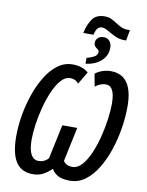

<svg xmlns="http://www.w3.org/2000/svg" viewBox="-111 -1139 937 1225"><g transform="rotate(10 358.0 -526.5)"><path d="M349.6 -933.6Q360.8 -987.8 386.2 -1024.7Q411.6 -1061.5 466.3 -1061.5Q490.7 -1061.5 509.8 -1052.7Q528.8 -1043.9 546.1 -1032.2Q563.5 -1020.5 582 -1011.7Q600.6 -1002.9 624 -1002.9H639.6L627 -933.6H615.2Q582 -933.6 553.5 -947.3Q524.9 -960.9 501.7 -974.9Q478.5 -988.8 460.4 -988.8Q426.8 -988.8 416 -933.6ZM397.5 -742.2V-780.8Q420.9 -785.6 443.8 -797.6Q466.8 -809.6 466.8 -830.6Q466.8 -841.3 458.5 -846.4Q450.2 -851.6 442.9 -858.9Q438.5 -862.8 435.3 -869.4Q432.1 -876 432.1 -885.3Q432.1 -902.3 445.8 -916Q459.5 -929.7 483.4 -929.7Q507.8 -929.7 521.7 -913.1Q535.6 -896.5 535.6 -869.1Q535.6 -818.8 498 -784.7Q460.4 -750.5 397.5 -742.2ZM188.5 9.8Q113.8 9.8 78.1 -44.9Q42.5 -99.6 42.5 -212.4Q42.5 -275.9 54.4 -346.4Q66.4 -417 89.4 -483.9Q112.3 -550.8 145.8 -605.2Q179.2 -659.7 222.7 -691.9Q266.1 -724.1 318.8 -724.1Q381.3 -724.1 420.9 -689.9L373 -609.4Q360.8 -624.5 346.9 -629.9Q333 -635.3 318.4 -635.3Q286.1 -635.3 259 -604.7Q231.9 -574.2 210.4 -524.9Q189 -475.6 173.8 -418.2Q158.7 -360.8 150.9 -305.4Q143.1 -250 143.1 -208.5Q143.1 -142.1 160.4 -110.8Q177.7 -79.6 209 -79.6Q231.4 -79.6 248 -88.6Q264.6 -97.7 272.9 -107.9L320.3 -330.1H417L370.1 -109.4Q375 -97.2 390.6 -88.4Q406.2 -79.6 428.2 -79.6Q461.9 -79.6 490 -110.6Q518.1 -141.6 540 -191.9Q562 -242.2 577.1 -301.5Q592.3 -360.8 600.1 -418.5Q607.9 -476.1 607.9 -520.5Q607.9 -635.3 549.3 -635.3Q513.2 -635.3 480.5 -608.9L465.3 -689.5Q485.4 -706.5 512.5 -715.3Q539.6 -724.1 565.4 -724.1Q709 -724.1 709 -519Q709 -451.7 697.3 -378.2Q685.5 -304.7 662.4 -235.8Q639.2 -167 605.2 -111.3Q571.3 -55.7 527.1 -22.9Q482.9 9.8 429.2 9.8Q379.4 9.8 351.8 -4.9Q324.2 -19.5 309.1 -46.4Q282.7 -20 253.9 -5.1Q225.1 9.8 188.5 9.8Z"/></g></svg>

Font: Open Sans Condensed SemiBold
Style: Italic
Weight: 600
Width: 3
Italic angle: -12°
Designer: Monotype Design Team
Foundry: Monotype Imaging Inc.
Version: Version 3.000; ttfautohint (v1.8.4)